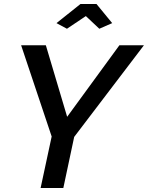

<svg xmlns="http://www.w3.org/2000/svg" viewBox="-20 -935 736 955"><path d="M261 -820 380 -915H460L538 -820L474 -792L407 -855L313 -792ZM237 -256 85 -710H208L314 -354L574 -710H696L349 -254L295 0H182Z"/></svg>

Font: Raleway-v4020 SemiBold
Style: Italic
Weight: 600
Italic angle: -12°
Designer: Matt McInerney, Pablo Impallari, Rodrigo Fuenzalida
Foundry: Matt McInerney, Pablo Impallari, Rodrigo Fuenzalida
Version: Version 4.020;PS 004.020;hotconv 1.0.88;makeotf.lib2.5.64775